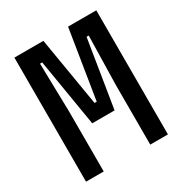

<svg xmlns="http://www.w3.org/2000/svg" viewBox="-184 -936 1018 1072"><g transform="rotate(-30 325.0 -400.0)"><path d="M61 0V-800H248L322 -357H336L407 -800H589V0H475V-386L482 -699H468L398 -265H254L182 -699H168L175 -386V0Z"/></g></svg>

Font: Martian Mono SemiCondensed Medium
Style: Regular
Weight: 500
Width: 4
Designer: Roman Shamin
Foundry: Evil Martians
Version: Version 1.000